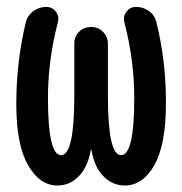

<svg xmlns="http://www.w3.org/2000/svg" viewBox="-20 -540 540 569"><path d="M150.4 9.8Q97.7 9.8 63 -50.8Q28.3 -111.3 28.3 -231.4Q28.3 -357.4 56.6 -474.6Q61.5 -494.1 78.6 -506.8Q95.7 -519.5 117.2 -519.5Q134.8 -519.5 145.5 -505.4Q156.2 -491.2 151.4 -473.6Q122.1 -360.4 122.1 -250Q122.1 -80.1 161.1 -80.1Q200.2 -80.1 200.2 -255.9V-410.2Q200.2 -431.6 214.4 -445.8Q228.5 -460 250 -460Q271.5 -460 285.6 -445.3Q299.8 -430.7 299.8 -410.2V-255.9Q299.8 -80.1 338.9 -80.1Q377.9 -80.1 377.9 -250Q377.9 -361.3 348.6 -473.6Q343.8 -490.2 354.5 -504.9Q365.2 -519.5 382.8 -519.5Q404.3 -519.5 421.4 -507.3Q438.5 -495.1 443.4 -474.6Q472.7 -356.4 471.7 -231.4Q471.7 -111.3 437.5 -50.8Q403.3 9.8 349.6 9.8Q313.5 9.8 286.6 -17.6Q259.8 -44.9 251 -94.7Q251 -96.7 250 -96.7Q249 -96.7 249 -94.7Q240.2 -44.9 213.4 -17.6Q186.5 9.8 150.4 9.8Z"/></svg>

Font: Rounded-X Mgen+ 2m medium
Style: Regular
Weight: 500
Designer: [Source Han Sans]
Ryoko NISHIZUKA  (kana & ideographs); Paul D. Hunt (Latin, Greek & Cyrillic); Wenlong ZHANG  (bopomofo
Version: Version 1.059.20150602